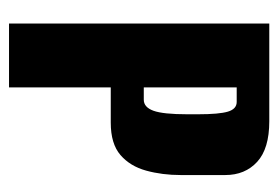

<svg xmlns="http://www.w3.org/2000/svg" viewBox="-118 -514 631 436"><g transform="rotate(90 198.0 -295.5)"><path d="M33 0V-591H255Q317 -591 347 -563.5Q377 -536 377 -491V-390Q377 -348 367 -311.5Q357 -275 331.5 -253Q306 -231 258 -231H178V0ZM178 -306H206Q223 -306 231 -328Q239 -350 239 -405V-429Q239 -477 233 -497Q227 -517 211 -517H178Z"/></g></svg>

Font: Alumni Sans ExtraBold
Style: Regular
Weight: 800
Designer: Robert E. Leuschke
Foundry: Robert E. Leuschke
Version: Version 1.018